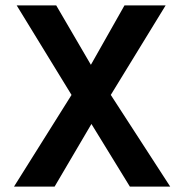

<svg xmlns="http://www.w3.org/2000/svg" viewBox="-20 -694 684 714"><path d="M183 0H32L246 -341L42 -674H189L318 -453L443 -674H596L392 -341L613 0H463L320 -233Z"/></svg>

Font: Hind Madurai SemiBold
Style: Regular
Weight: 600
Designer: Jyotish Sonowal
Foundry: Indian Type Foundry
Version: Version 1.001;PS 1.0;hotconv 1.0.86;makeotf.lib2.5.63406; tt